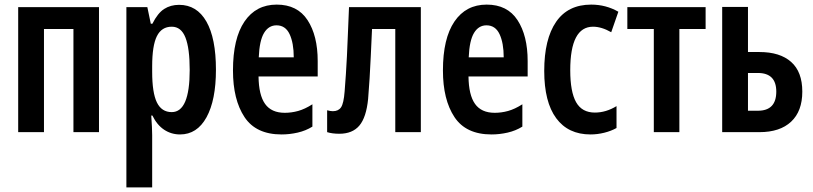

<svg xmlns="http://www.w3.org/2000/svg" viewBox="-20 -574 3530 834"><path d="M59 0V-543H410V0H299V-448H171V0Z M529 240V-543H620L635 -471H642Q665 -517 693 -535Q721 -553 758 -553Q835 -553 876.5 -480.5Q918 -408 918 -271Q918 -139 877 -64.5Q836 10 762 10Q724 10 693 -10.5Q662 -31 642 -72H637Q641 -16 641 13V240ZM726 -87Q804 -87 804 -270Q804 -364 785.5 -411Q767 -458 726 -458Q682 -458 661.5 -417Q641 -376 641 -286V-262Q641 -171 661.5 -129Q682 -87 726 -87Z M1203 10Q1092 10 1042 -65.5Q992 -141 992 -268Q992 -407 1042 -480.5Q1092 -554 1182 -554Q1272 -554 1316 -486.5Q1360 -419 1360 -309V-242H1103Q1104 -161 1131.5 -122.5Q1159 -84 1217 -84Q1246 -84 1275 -92Q1304 -100 1337 -121V-24Q1308 -6 1273 2Q1238 10 1203 10ZM1104 -325H1256Q1256 -387 1238 -425.5Q1220 -464 1181 -464Q1147 -464 1127 -431Q1107 -398 1104 -325Z M1454 7Q1423 7 1401 0V-95Q1415 -91 1426 -91Q1450 -91 1461.5 -108Q1473 -125 1477 -177Q1480 -216 1482.5 -252.5Q1485 -289 1487 -330Q1489 -371 1491 -422.5Q1493 -474 1496 -543H1808V0H1697V-448H1596Q1593 -379 1590.5 -328.5Q1588 -278 1585.5 -234.5Q1583 -191 1579 -144Q1571 -64 1541 -28.5Q1511 7 1454 7Z M2115 10Q2004 10 1954 -65.5Q1904 -141 1904 -268Q1904 -407 1954 -480.5Q2004 -554 2094 -554Q2184 -554 2228 -486.5Q2272 -419 2272 -309V-242H2015Q2016 -161 2043.5 -122.5Q2071 -84 2129 -84Q2158 -84 2187 -92Q2216 -100 2249 -121V-24Q2220 -6 2185 2Q2150 10 2115 10ZM2016 -325H2168Q2168 -387 2150 -425.5Q2132 -464 2093 -464Q2059 -464 2039 -431Q2019 -398 2016 -325Z M2545 10Q2448 10 2396 -60.5Q2344 -131 2344 -266Q2344 -404 2395.5 -479Q2447 -554 2548 -554Q2612 -554 2666 -523L2635 -434Q2593 -458 2556 -458Q2457 -458 2457 -269Q2457 -175 2482.5 -130Q2508 -85 2564 -85Q2612 -85 2658 -113V-18Q2635 -5 2605 2.5Q2575 10 2545 10Z M2820 0V-448H2705V-543H3045V-448H2931V0Z M3117 0V-544H3229V-348H3279Q3368 -348 3416.5 -305Q3465 -262 3465 -176Q3465 -91 3416.5 -45.5Q3368 0 3279 0ZM3229 -93H3272Q3352 -93 3352 -176Q3352 -257 3272 -257H3229Z"/></svg>

Font: Noto Sans ExtraCondensed SemiBold
Style: Regular
Weight: 600
Width: 2
Designer: Monotype Design Team
Foundry: Monotype Imaging Inc.
Version: Version 2.013; ttfautohint (v1.8.4.7-5d5b)